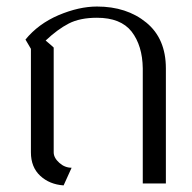

<svg xmlns="http://www.w3.org/2000/svg" viewBox="-20 -559 585 585"><path d="M275.4 -539.1Q220.7 -539.1 158.2 -512.7Q96.7 -486.3 57.6 -438.5Q63.5 -428.7 74.2 -410.2Q74.2 -331.1 74.2 -94.7Q74.2 -49.8 102.5 -23.4Q130.9 2.9 173.8 5.9Q181.6 -11.7 198.2 -47.9Q177.7 -47.9 161.1 -62.5Q143.6 -78.1 143.6 -94.7Q143.6 -201.2 143.6 -414.1Q137.7 -419.9 119.1 -435.5Q155.3 -469.7 189.5 -487.3Q223.6 -504.9 275.4 -504.9Q347.7 -504.9 380.9 -462.9Q414.1 -419.9 415 -350.6Q415 -234.4 415 0Q432.6 0 485.4 0Q485.4 -87.9 485.4 -350.6Q485.4 -441.4 425.8 -490.2Q366.2 -539.1 275.4 -539.1Z"/></svg>

Font: BSRU BANSOMDEJ
Style: Regular
Weight: 400
Designer: Wisit Potiwat
Version: Version 1.000;PS 002.000;hotconv 1.0.70;makeotf.lib2.5.58329